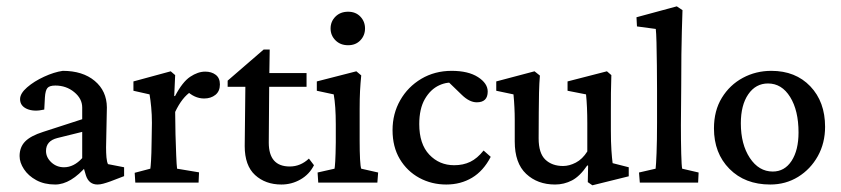

<svg xmlns="http://www.w3.org/2000/svg" viewBox="-20 -564 2599 593"><path d="M150.4 5.9Q116.7 5.9 92 -7.6Q67.4 -21 54 -41.5Q40.5 -62 40.5 -82Q40.5 -109.4 57.6 -127Q74.7 -144.5 113.3 -156.7L233.9 -195.8V-231.9Q233.9 -259.3 209.2 -279.5Q184.6 -299.8 150.9 -299.8Q132.8 -299.8 126.5 -292.2Q120.1 -284.7 118.7 -263.2L116.7 -225.6Q85 -218.3 63.5 -227.5Q42 -236.8 42 -257.8Q42 -275.4 63.7 -294.2Q85.4 -313 116.2 -327.1Q147 -341.3 173.8 -345.2Q235.4 -345.2 272.5 -314.2Q309.6 -283.2 310.1 -232.4L307.6 -108.9Q307.6 -91.8 308.8 -77.9Q310.1 -64 313.5 -57.1L363.3 -47.4V-20L321.3 -3.9Q309.1 0.5 299.1 3.2Q289.1 5.9 281.2 5.9Q254.9 5.9 245.6 -21.5L235.8 -54.7L249 -53.2Q198.7 5.9 150.4 5.9ZM177.7 -47.4Q208 -47.4 233.9 -75.7V-156.7L157.2 -137.7Q122.1 -128.9 122.1 -97.7Q122.1 -78.1 138.4 -62.7Q154.8 -47.4 177.7 -47.4Z M397.9 0 396 -30.3 444.3 -43Q445.3 -48.3 446.5 -68.1Q447.8 -87.9 448.2 -124.5L449.2 -184.6Q449.2 -210 447 -232.9Q444.8 -255.9 441.9 -272.5L392.1 -283.7V-312.5L507.3 -343.8L521 -332L518.1 -267.6L520.5 -267.1Q543.5 -311 567.4 -326.9Q591.3 -342.8 613.8 -342.8Q633.3 -342.8 646.2 -333Q659.2 -323.2 659.2 -303.2Q659.2 -282.2 645.3 -271Q631.3 -259.8 610.4 -259.8Q580.1 -259.8 554.2 -285.6L570.8 -281.7Q542.5 -263.7 521 -218.3L522 -149.4Q522.9 -115.2 524.2 -84.7Q525.4 -54.2 526.9 -43L594.7 -31.7L593.3 0Z M949.7 -53.7Q935.5 -25.4 908.2 -9.8Q880.9 5.9 849.1 5.9Q799.8 5.9 767.8 -23.4Q735.8 -52.7 735.8 -112.8L737.8 -295.9H683.1V-314.9L794.4 -411.1H813L811.5 -314.9L810.1 -123.5Q810.1 -49.8 875 -49.8Q908.2 -49.8 934.1 -74.2ZM777.3 -295.9V-338.4H926.8V-295.9Z M962.9 0 960.9 -31.2 1013.2 -43Q1014.2 -46.9 1015.4 -65.7Q1016.6 -84.5 1017.1 -124.5V-180.2Q1017.1 -236.8 1010.7 -272.5L958.5 -283.7V-312.5L1080.6 -343.8L1095.7 -331.1Q1093.3 -307.1 1092 -283.2Q1090.8 -259.3 1090.8 -228V-128.9Q1090.8 -96.2 1092 -72.5Q1093.3 -48.8 1095.7 -43L1147.9 -31.2L1145.5 0ZM1055.2 -424.3Q1031.2 -424.3 1016.1 -439.5Q1001 -454.6 1001 -476.1Q1001 -497.6 1016.1 -512.7Q1031.2 -527.8 1055.2 -527.8Q1078.6 -527.8 1093 -512.7Q1107.4 -497.6 1107.4 -476.1Q1107.4 -454.6 1093 -439.5Q1078.6 -424.3 1055.2 -424.3Z M1358.4 5.9Q1313 5.9 1275.1 -14.6Q1237.3 -35.2 1214.8 -72.8Q1192.4 -110.4 1192.4 -162.1Q1192.4 -212.9 1216.1 -254.4Q1239.7 -295.9 1281.2 -320.6Q1322.8 -345.2 1375 -345.2Q1426.3 -345.2 1456.3 -325.9Q1486.3 -306.6 1486.3 -281.2Q1486.3 -248 1452.6 -248Q1429.7 -248 1405.8 -271.5L1360.4 -315.4L1391.6 -307.1Q1363.3 -313 1336.4 -300.5Q1309.6 -288.1 1292.2 -258.1Q1274.9 -228 1274.9 -180.7Q1274.9 -119.1 1305.9 -86.4Q1336.9 -53.7 1382.8 -53.7Q1410.6 -53.7 1432.4 -64.2Q1454.1 -74.7 1473.6 -99.1L1495.6 -79.6Q1473.1 -36.1 1438 -15.1Q1402.8 5.9 1358.4 5.9Z M1872.1 -60.1 1921.9 -47.4V-19.5L1809.6 8.3L1795.4 -1.5L1796.4 -52.2L1793.9 -53.2Q1771 -19.5 1746.6 -6.8Q1722.2 5.9 1694.3 5.9Q1640.1 5.9 1605 -27.1Q1569.8 -60.1 1569.8 -127V-194.3Q1569.8 -212.9 1568.8 -232.4Q1567.9 -252 1565.9 -272.5L1512.7 -283.7V-312.5L1630.9 -343.8L1647.5 -330.6Q1645.5 -307.1 1644.8 -277.8Q1644 -248.5 1644 -216.8L1643.6 -136.7Q1643.6 -90.8 1664.3 -71Q1685.1 -51.3 1719.2 -51.3Q1738.3 -51.3 1758.5 -61.8Q1778.8 -72.3 1793.9 -96.2V-183.1Q1793.9 -234.9 1790 -272.5L1732.9 -283.7V-312.5L1854.5 -343.8L1868.2 -332Q1867.2 -302.7 1866.9 -277.6Q1866.7 -252.4 1866.7 -219.2V-161.1Q1866.7 -125.5 1868.4 -100.1Q1870.1 -74.7 1872.1 -60.1Z M1956.1 0 1953.6 -31.2 2004.9 -43Q2006.3 -53.7 2007.8 -91.1Q2009.3 -128.4 2009.3 -185.5V-284.2Q2009.3 -322.3 2008.8 -362.1Q2008.3 -401.9 2007.6 -432.6Q2006.8 -463.4 2005.4 -474.6L1947.3 -482.4L1945.8 -510.7L2070.3 -544.4L2087.9 -532.7Q2086.9 -499 2085.9 -467Q2085 -435.1 2084.5 -395.5Q2084 -356 2084 -299.3L2083 -176.8Q2083 -127.4 2084 -89.6Q2085 -51.8 2086.9 -43L2137.7 -31.2L2136.2 0Z M2358.9 5.9Q2280.8 5.9 2232.9 -42.5Q2185.1 -90.8 2185.1 -167.5Q2185.1 -222.2 2209.5 -262Q2233.9 -301.8 2274.2 -323.5Q2314.5 -345.2 2362.3 -345.2Q2437 -345.2 2482.7 -297.4Q2528.3 -249.5 2528.3 -172.4Q2528.3 -122.1 2505.9 -81.8Q2483.4 -41.5 2445.1 -17.8Q2406.7 5.9 2358.9 5.9ZM2366.7 -34.2Q2403.3 -34.2 2424.8 -67.1Q2446.3 -100.1 2446.3 -154.8Q2446.3 -222.7 2420.4 -264.4Q2394.5 -306.2 2352.1 -306.2Q2314 -306.2 2291 -272.7Q2268.1 -239.3 2268.1 -183.1Q2268.1 -118.2 2295.9 -76.2Q2323.7 -34.2 2366.7 -34.2Z"/></svg>

Font: Lateef
Style: Regular
Weight: 400
Designer: SIL International
Foundry: SIL International
Version: Version 4.200